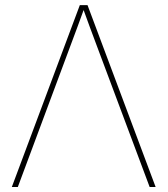

<svg xmlns="http://www.w3.org/2000/svg" viewBox="-20 -748 670 768"><path d="M27.3 0 299.3 -727.5H330.1L602.5 0H578.6L367.7 -563.5Q353 -602.5 338.6 -641.6Q324.2 -680.7 310.1 -719.7H318.8Q304.7 -680.7 290.3 -641.6Q275.9 -602.5 261.2 -563.5L51.3 0Z"/></svg>

Font: Inter 18pt Thin
Style: Regular
Weight: 250
Designer: Rasmus Andersson
Foundry: rsms
Version: Version 4.001;git-66647c0bb